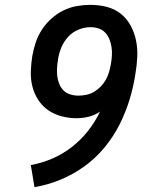

<svg xmlns="http://www.w3.org/2000/svg" viewBox="-20 -763 640 791"><path d="M122 8 107 -83Q152 -91 195 -109.5Q238 -128 275.5 -157Q313 -186 342.5 -223.5Q372 -261 392 -303Q370 -288 345 -282Q320 -276 295 -276Q264 -276 233.5 -284Q203 -292 178.5 -309Q154 -326 137.5 -351.5Q121 -377 113.5 -406.5Q106 -436 107 -468Q108 -500 113 -532Q118 -560 127 -587.5Q136 -615 152.5 -640.5Q169 -666 192 -686.5Q215 -707 241.5 -720Q268 -733 296.5 -738Q325 -743 353 -743Q388 -743 420.5 -734.5Q453 -726 478 -706Q503 -686 518.5 -657Q534 -628 540.5 -596Q547 -564 545.5 -529Q544 -494 538 -460Q530 -406 514 -353.5Q498 -301 473 -251Q448 -201 411 -156Q374 -111 327.5 -77.5Q281 -44 228.5 -22.5Q176 -1 122 8ZM303 -369Q319 -369 336 -372.5Q353 -376 368 -385Q383 -394 395.5 -407Q408 -420 416.5 -435.5Q425 -451 429.5 -467Q434 -483 437 -500Q440 -517 441 -534.5Q442 -552 439.5 -568.5Q437 -585 431 -600.5Q425 -616 414 -628Q403 -640 387 -645.5Q371 -651 353 -651Q328 -651 303.5 -641Q279 -631 261 -611.5Q243 -592 233 -568Q223 -544 219 -519Q219 -518 219 -517.5Q219 -517 219 -517Q216 -500 215 -482.5Q214 -465 216 -448.5Q218 -432 224.5 -416.5Q231 -401 242 -390Q253 -379 269.5 -374Q286 -369 303 -369Z"/></svg>

Font: Iosevka Curly Slab SmBdExObl
Style: Regular
Weight: 600
Width: 7
Italic angle: -9°
Monospace: yes
Designer: Belleve Invis
Foundry: Belleve Invis
Version: Version 11.1.0; ttfautohint (v1.8.3)